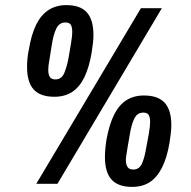

<svg xmlns="http://www.w3.org/2000/svg" viewBox="-20 -720 747 752"><path d="M122 0 532 -688H614L205 0ZM193 -341Q138 -341 112 -369.5Q86 -398 86 -458Q86 -473 87.5 -490Q89 -507 93 -526Q103 -586 122 -624Q141 -662 170.5 -681Q200 -700 240 -700Q295 -700 320.5 -671Q346 -642 346 -583Q346 -568 344 -551Q342 -534 339 -514Q329 -455 310 -416.5Q291 -378 262 -359.5Q233 -341 193 -341ZM497 12Q443 12 417 -16.5Q391 -45 391 -105Q391 -120 392.5 -137Q394 -154 397 -173Q408 -233 427 -271Q446 -309 475 -327.5Q504 -346 544 -346Q599 -346 625 -317.5Q651 -289 651 -230Q651 -215 649 -198Q647 -181 644 -161Q634 -102 614.5 -63.5Q595 -25 566.5 -6.5Q538 12 497 12ZM197 -409Q221 -409 231.5 -433.5Q242 -458 249 -496Q255 -531 258 -549.5Q261 -568 262 -578Q263 -588 263 -595Q263 -613 257.5 -622.5Q252 -632 236 -632Q212 -632 200.5 -608Q189 -584 183 -545Q178 -511 174.5 -492Q171 -473 170 -463Q169 -453 169 -446Q169 -429 175 -419Q181 -409 197 -409ZM502 -56Q526 -56 536.5 -80.5Q547 -105 553 -143Q560 -178 563 -196.5Q566 -215 567 -225Q568 -235 568 -242Q568 -260 562.5 -269.5Q557 -279 541 -279Q517 -279 505.5 -254.5Q494 -230 488 -191Q482 -158 479 -139Q476 -120 474.5 -110Q473 -100 473 -93Q473 -76 479.5 -66Q486 -56 502 -56Z"/></svg>

Font: Archivo ExtraCondensed ExtraBold
Style: Italic
Weight: 800
Width: 2
Italic angle: -10°
Designer: Hector Gatti
Foundry: Omnibus-Type
Version: Version 2.001